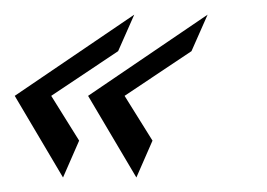

<svg xmlns="http://www.w3.org/2000/svg" viewBox="-25 -312 365 262"><path d="M-4.9 -181.2 158.2 -292 136.2 -242.2 44.9 -181.2 83 -120.1 61 -69.8ZM95.2 -181.2 258.3 -292 236.3 -242.2 145 -181.2 183.1 -120.1 161.1 -69.8Z"/></svg>

Font: Dynalight
Style: Regular
Weight: 400
Version: Version 1.000